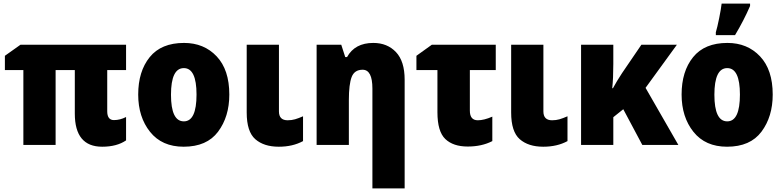

<svg xmlns="http://www.w3.org/2000/svg" viewBox="-20 -800 4325 1060"><path d="M572 -186V-413H676V-553H93L7 -492V-413H109V0H287V-413H393V-173Q393 10 544 10Q625 10 676 -25V-154Q643 -137 609 -137Q572 -137 572 -186Z M996 -563Q870 -563 806.5 -484.5Q743 -406 743 -278Q743 -154 808.5 -72Q874 10 994 10Q1122 10 1184 -73Q1246 -156 1246 -278Q1246 -415 1176 -489Q1106 -563 996 -563ZM995 -424Q1065 -424 1065 -278Q1065 -130 995 -130Q924 -130 924 -277Q924 -424 995 -424Z M1342 -553V-179Q1342 -73 1389.5 -31.5Q1437 10 1519 10Q1596 10 1653 -21V-158Q1628 -147 1609 -141.5Q1590 -136 1568 -136Q1520 -136 1520 -185V-553Z M1896 -485H1886L1864 -553H1728V0H1906V-247Q1906 -335 1921.5 -375Q1937 -415 1982 -415Q2036 -415 2036 -311V240H2214V-360Q2214 -462 2166 -512.5Q2118 -563 2041 -563Q1939 -563 1896 -485Z M2364 -553 2279 -492V-413H2395V-180Q2395 -74 2438.5 -32.5Q2482 9 2562 9Q2640 9 2698 -21V-156Q2652 -136 2618 -136Q2574 -136 2574 -189V-413H2717V-553Z M2802 -553V-179Q2802 -73 2849.5 -31.5Q2897 10 2979 10Q3056 10 3113 -21V-158Q3088 -147 3069 -141.5Q3050 -136 3028 -136Q2980 -136 2980 -185V-553Z M3521 -553 3414 -396Q3400 -375 3386.5 -352.5Q3373 -330 3364 -313H3360Q3363 -340 3364.5 -373.5Q3366 -407 3366 -447V-553H3188V0H3366V-153L3421 -197L3526 0H3725L3544 -315L3717 -553Z M4038 -606Q4087 -688 4121 -767V-780H3964Q3961 -752 3950.5 -700Q3940 -648 3932 -622V-606ZM3996 -563Q3870 -563 3806.5 -484.5Q3743 -406 3743 -278Q3743 -154 3808.5 -72Q3874 10 3994 10Q4122 10 4184 -73Q4246 -156 4246 -278Q4246 -415 4176 -489Q4106 -563 3996 -563ZM3995 -424Q4065 -424 4065 -278Q4065 -130 3995 -130Q3924 -130 3924 -277Q3924 -424 3995 -424Z"/></svg>

Font: Noto Sans UI SemiCondensed Black
Style: Regular
Weight: 900
Width: 4
Designer: Monotype Design Team
Foundry: Monotype Imaging Inc.
Version: 1.001